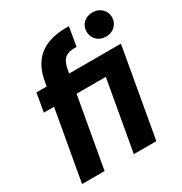

<svg xmlns="http://www.w3.org/2000/svg" viewBox="-180 -910 986 1041"><g transform="rotate(-30 313.0 -389.0)"><path d="M111 -439H47L67 -554H131L136 -582Q154 -685 219 -732.5Q284 -780 399 -777L379 -659Q330 -661 307 -642.5Q284 -624 276 -577L272 -554H596L498 0H357L435 -439H252L174 0H33ZM546 -627Q511 -627 489 -649Q467 -671 467 -703Q467 -735 489 -756.5Q511 -778 546 -778Q581 -778 603.5 -756.5Q626 -735 626 -703Q626 -671 603.5 -649Q581 -627 546 -627Z"/></g></svg>

Font: SVN-Poppins SemiBold
Style: Italic
Weight: 600
Italic angle: -10°
Designer: Ninad Kale (Devanagari), Jonny Pinhorn (Latin)
Foundry: Indian Type Foundry
Version: Version 3.002 2017; ttfautohint (v1.8.3)